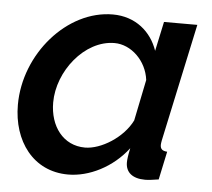

<svg xmlns="http://www.w3.org/2000/svg" viewBox="-44 -579 703 637"><g transform="rotate(5 307.5 -261.0)"><path d="M19 -206C19 -86 88 10 205 10C274 10 352 -28 403 -95C398 -72 396 -57 396 -47C396 -14 419 5 461 5C472 5 487 3 506 0L526 -94C510 -95 503 -101 503 -115C503 -119 504 -124 505 -130L589 -522H478L457 -424C436 -486 383 -532 307 -532C155 -532 19 -376 19 -206ZM408 -188C379 -129 306 -84 253 -84C180 -84 135 -145 135 -224C135 -328 221 -438 321 -438C376 -438 428 -389 436 -325Z"/></g></svg>

Font: FIGSv2-sans-serif SmBold Italic
Style: Regular
Weight: 600
Italic angle: -12°
Designer: Matt McInerney, Pablo Impallari, Rodrigo Fuenzalida
Foundry: Matt McInerney, Pablo Impallari, Rodrigo Fuenzalida
Version: Version 4.020;hotconv 1.0.109;makeotfexe 2.5.65596